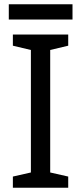

<svg xmlns="http://www.w3.org/2000/svg" viewBox="-20 -875 379 895"><path d="M298 0H40V-52L124 -71V-642L40 -662V-714H298V-662L214 -642V-71L298 -52ZM318 -855V-784H21V-855Z"/></svg>

Font: Noto Sans Phoenician
Style: Regular
Weight: 400
Designer: Monotype Design Team
Foundry: Monotype Imaging Inc.
Version: Version 2.001; ttfautohint (v1.8.4.7-5d5b)